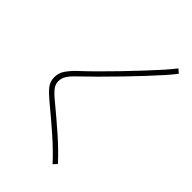

<svg xmlns="http://www.w3.org/2000/svg" viewBox="-58 -899 1116 1116"><g transform="rotate(-45 500.0 -341.0)"><path d="M952 -116 932 -92Q910 -108 871.5 -142Q833 -176 785 -221Q737 -266 686 -315.5Q635 -365 587 -413Q539 -461 501 -501Q472 -532 450.5 -544.5Q429 -557 406 -557Q383 -557 363 -543Q343 -529 314 -494Q243 -408 183.5 -340.5Q124 -273 64 -218L41 -239Q100 -293 159.5 -360.5Q219 -428 289 -513Q318 -548 344 -569Q370 -590 405 -590Q441 -590 469 -570.5Q497 -551 525 -522Q559 -485 605.5 -438Q652 -391 703 -342Q754 -293 802.5 -247.5Q851 -202 890 -167.5Q929 -133 952 -116Z"/></g></svg>

Font: Murecho ExtraLight
Style: Regular
Weight: 200
Designer: Neil Summerour
Foundry: Positype
Version: Version 1.010; ttfautohint (v1.8.3)